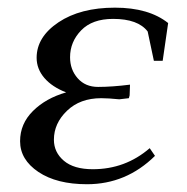

<svg xmlns="http://www.w3.org/2000/svg" viewBox="-20 -472 486 499"><path d="M32.2 -105Q32.2 -150.4 65.7 -183.6Q99.1 -216.8 151.9 -231.9Q115.2 -246.1 95.2 -269.5Q75.2 -293 75.2 -321.8Q75.2 -376 132.1 -414.1Q189 -452.1 278.8 -452.1Q366.7 -452.1 417 -412.1L402.8 -314H379.9L363.8 -390.1Q338.9 -422.9 273.9 -422.9Q219.7 -422.9 190.9 -393.1Q162.1 -363.3 162.1 -323.2Q162.1 -291 181.9 -268.6Q201.7 -246.1 234.9 -246.1Q271 -246.1 317.9 -252L316.9 -224.1L314.9 -216.8L290 -213.9Q261.2 -216.8 243.2 -216.8Q188 -216.8 154.1 -184.1Q120.1 -151.4 120.1 -108.9Q120.1 -76.2 146 -54.2Q171.9 -32.2 221.2 -32.2Q305.7 -32.2 369.1 -86.9L382.8 -66.9Q308.1 6.8 206.1 6.8Q127.4 6.8 79.8 -25.1Q32.2 -57.1 32.2 -105Z"/></svg>

Font: Dihjauti
Style: Bold Italic
Weight: 700
Italic angle: -9°
Designer: T. Christopher White
Version: Version 3.0.0